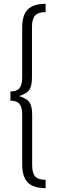

<svg xmlns="http://www.w3.org/2000/svg" viewBox="-20 -848 307 997"><path d="M216.8 -828.1V-785.2Q178.2 -785.2 162.1 -767.1Q146 -749 146 -708V-444.8Q146 -398.4 130.6 -379.2Q115.2 -359.9 79.1 -349.1Q115.7 -338.4 131.3 -318.8Q147 -299.3 147 -252.9V9.8Q147 50.3 162.8 68.1Q178.7 85.9 216.8 85.9V128.9Q153.3 128.9 124.3 99.6Q95.2 70.3 95.2 4.9V-252Q95.2 -292 81.1 -308.6Q66.9 -325.2 34.2 -325.2V-373Q66.9 -373 81.1 -389.9Q95.2 -406.7 95.2 -446.8V-704.1Q95.2 -770 124.3 -799.1Q153.3 -828.1 216.8 -828.1Z"/></svg>

Font: Fira Sans Compressed Light
Style: Regular
Weight: 300
Width: 1
Designer: Carrois Corporate & Edenspiekermann AG
Foundry: Carrois Corporate GbR & Edenspiekermann AG
Version: Version 4.203;PS 004.203;hotconv 1.0.88;makeotf.lib2.5.64775